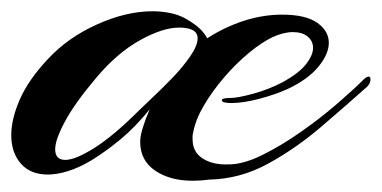

<svg xmlns="http://www.w3.org/2000/svg" viewBox="-30 -309 678 341"><path d="M312 12Q272 12 245.5 -6Q219 -24 219 -57Q219 -66 222 -76.5Q225 -87 229 -98L236 -115Q210 -83 184 -61.5Q158 -40 132 -24Q110 -11 90.5 -5Q71 1 55 1Q24 1 7 -18.5Q-10 -38 -10 -69Q-10 -98 5.5 -133Q21 -168 55 -204Q90 -242 142 -265.5Q194 -289 241 -289Q258 -289 274 -285.5Q290 -282 303 -274Q318 -265 326 -257Q334 -249 338 -241Q369 -261 403 -272Q437 -283 471 -283Q513 -283 533.5 -268.5Q554 -254 554 -233Q554 -213 535.5 -190.5Q517 -168 481 -151Q459 -141 430.5 -133.5Q402 -126 381 -126Q364 -126 364 -131Q364 -135 379 -135Q392 -135 419.5 -142.5Q447 -150 472 -163Q501 -179 513.5 -195Q526 -211 526 -224Q526 -236 516.5 -244Q507 -252 490 -252Q474 -252 454 -243Q435 -234 412 -215Q389 -196 368 -171.5Q347 -147 332 -121.5Q317 -96 313 -73Q312 -70 312 -67Q312 -64 312 -62Q312 -39 330 -27.5Q348 -16 376 -17Q402 -17 435.5 -33.5Q469 -50 504 -74.5Q539 -99 568.5 -124.5Q598 -150 616 -168Q621 -173 625 -173Q628 -173 628 -168Q628 -161 622 -155Q584 -121 539.5 -83Q495 -45 445.5 -18Q396 9 341 10Q334 11 326.5 11.5Q319 12 312 12ZM86 -25Q104 -25 138 -46.5Q172 -68 217 -113Q223 -119 239.5 -134.5Q256 -150 275 -169.5Q294 -189 307.5 -208.5Q321 -228 321 -241Q321 -260 288 -260Q259 -260 218.5 -237.5Q178 -215 141 -171Q103 -126 85.5 -93.5Q68 -61 68 -44Q68 -25 86 -25Z"/></svg>

Font: Arizonia
Style: Regular
Weight: 400
Designer: Robert E. Leuschke
Foundry: Robert E. Leuschke
Version: Version 1.010; ttfautohint (v1.8.4.7-5d5b)